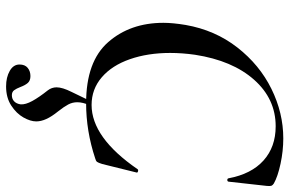

<svg xmlns="http://www.w3.org/2000/svg" viewBox="-180 -496 951 631"><g transform="rotate(90 295.5 -180.5)"><path d="M55 -242Q55 -273 62 -315Q79 -412 136 -485Q193 -558 272 -597Q351 -636 435 -636Q476 -636 518 -627Q560 -618 583 -605Q589 -601 590.5 -597Q592 -593 591 -582L577 -456Q576 -452 571.5 -452Q567 -452 566 -456Q552 -531 507.5 -571Q463 -611 395 -611Q305 -611 242 -540Q179 -469 160 -346Q154 -304 154 -264Q154 -191 174.5 -132Q195 -73 234 -39.5Q273 -6 325 -6Q432 -6 536 -157Q537 -159 540 -159Q543 -159 545.5 -157.5Q548 -156 547 -154L519 -41Q515 -28 512 -24Q509 -20 501 -18Q411 12 319 12Q182 12 118.5 -60.5Q55 -133 55 -242ZM192 231Q192 213 203 204Q214 195 230 195Q245 195 252.5 203.5Q260 212 266 228Q271 241 276.5 248.5Q282 256 293 256Q305 256 313 248.5Q321 241 323 227Q324 211 312 189Q300 167 277 138Q267 125 267 109Q267 90 282 60L311 0H326Q316 23 316 41Q316 57 323.5 71Q331 85 346 104Q363 125 371 142.5Q379 160 379 176Q379 195 366 218Q353 241 327 258Q301 275 264 275Q234 275 213 263Q192 251 192 231Z"/></g></svg>

Font: Cormorant Infant SemiBold
Style: Italic
Weight: 600
Italic angle: -10°
Designer: Christian Thalmann (Catharsis Fonts)
Foundry: Catharsis Fonts
Version: Version 4.000